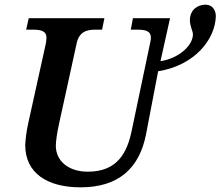

<svg xmlns="http://www.w3.org/2000/svg" viewBox="-20 -792 944 822"><path d="M325 10C490 10 577 -74 605 -216L657 -487C815 -512 902 -625 904 -723C904 -746 891 -772 860 -772C828 -772 793 -752 793 -705C793 -680 806 -658 806 -645C806 -599 749 -543 667 -530L708 -714H549L540 -665H568C602 -665 626 -660 626 -630C626 -622 623 -610 621 -600L545 -238C525 -137 482 -57 356 -57C273 -57 219 -103 219 -168C219 -186 224 -223 233 -263L307 -601C317 -657 352 -665 388 -665H417L427 -714H103L92 -665H120C154 -665 179 -660 179 -630C179 -626 178 -617 177 -609L101 -265C93 -232 88 -183 88 -171C88 -51 182 10 325 10Z"/></svg>

Font: Noto Serif Semi
Style: Italic
Weight: 600
Italic angle: -12°
Designer: Monotype Design Team
Foundry: Monotype Imaging Inc.
Version: Version 1.901